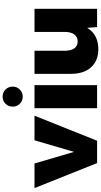

<svg xmlns="http://www.w3.org/2000/svg" viewBox="335 -1112 787 1498"><g transform="rotate(-90 729.0 -363.5)"><path d="M574.7 -488.3 379.4 0H205.1L9.8 -488.3H202.1L292.5 -179.7L382.8 -488.3Z M723.1 -580.1Q690.4 -580.1 668 -603Q645.5 -626 645.5 -658.7Q645.5 -691.4 668 -714.4Q690.4 -737.3 723.1 -737.3Q756.3 -737.3 779.1 -714.4Q801.8 -691.4 801.8 -658.7Q801.8 -626 779.1 -603Q756.3 -580.1 723.1 -580.1ZM813.5 0H633.3V-488.3H813.5Z M1408.7 0H1266.1L1260.3 -77.6Q1234.9 -34.7 1192.9 -12.5Q1150.9 9.8 1094.7 9.8Q1003.9 9.8 952.6 -46.9Q901.4 -103.5 901.4 -203.6V-488.3H1081.5V-252.9Q1081.5 -204.1 1100.3 -177.7Q1119.1 -151.4 1153.8 -151.4Q1189.5 -151.4 1209 -178Q1228.5 -204.6 1228.5 -252.9V-488.3H1408.7Z"/></g></svg>

Font: Kumbh Sans Black
Style: Regular
Weight: 900
Version: Version 1.005